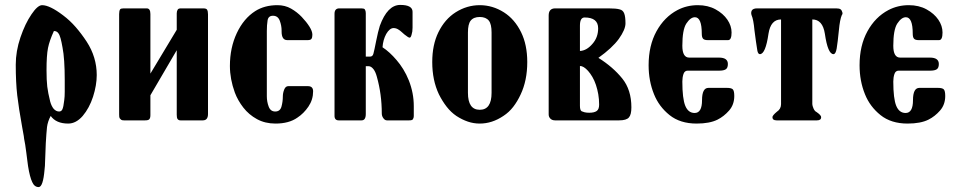

<svg xmlns="http://www.w3.org/2000/svg" viewBox="-20 -489 3895 780"><path d="M373 -184Q373 -143 358 -96Q343 -50 316 -18Q289 13 257 13Q208 13 186 -18Q174 4 171 27Q170 38 168.5 55Q167 72 166 93Q165 106 165 119.5Q165 133 164 145Q163 157 163 170.5Q163 184 161 200Q155 271 137 271Q120 271 111 251Q101 230 94 186Q93 177 91 163.5Q89 150 87 132Q85 114 82.5 99.5Q80 85 78 75Q77 64 74.5 52Q72 40 70 27Q63 -12 58 -44Q53 -76 50 -102Q44 -155 44 -226Q44 -281 63 -337Q82 -393 108 -431Q133 -468 151 -468Q182 -468 236 -427Q264 -406 287.5 -379Q311 -352 332 -320Q373 -257 373 -184ZM243 -163Q243 -251 234 -296Q230 -319 226 -333.5Q222 -348 217 -354Q211 -363 199 -363Q181 -324 175 -294Q169 -264 169 -204Q169 -163 172 -137Q175 -112 184 -76Q189 -58 198 -47Q208 -36 220 -36Q229 -36 233 -44Q238 -54 241 -82Q243 -96 243 -116.5Q243 -137 243 -163Z M591 -190 698 -368V-435Q698 -444 702 -450Q705 -455 715 -455H805Q818 -455 821 -450Q825 -444 825 -431V-26Q825 0 804 0H713Q705 0 701 -6Q698 -11 698 -23V-285L591 -102V-21Q591 -9 586 -4Q582 0 569 0H484Q476 0 473 -2Q469 -5 466 -9Q464 -12 464 -24V-432Q464 -445 468 -451Q471 -455 482 -455H576Q591 -455 591 -432Z M1129 -97Q1129 -111 1134.5 -125Q1140 -139 1151 -139H1231Q1252 -139 1252 -118Q1252 -84 1233 -56Q1214 -28 1188 -11Q1154 13 1099 13Q1057 13 1024 -5Q991 -23 968.5 -52Q946 -81 934 -113Q914 -168 914 -221Q914 -295 942 -354.5Q970 -414 1017 -444Q1055 -468 1107 -468Q1138 -468 1162.5 -454Q1187 -440 1206 -420Q1225 -400 1237 -381Q1249 -362 1249 -348Q1249 -337 1245.5 -331.5Q1242 -326 1230 -326H1147Q1124 -326 1124 -361Q1124 -363 1124 -365Q1124 -385 1116.5 -405Q1109 -425 1089 -425Q1070 -425 1067 -406Q1064 -387 1064 -363V-98Q1064 -76 1071.5 -56Q1079 -36 1098 -36Q1118 -36 1123.5 -56Q1129 -76 1129 -97Z M1656 -441V-377Q1656 -368 1655 -361Q1654 -354 1652 -348Q1649 -336 1644 -336Q1639 -336 1623 -349Q1616 -355 1610.5 -360Q1605 -365 1600 -368Q1590 -375 1579 -375Q1563 -375 1549 -351Q1536 -327 1534 -297Q1563 -278 1591 -245Q1605 -229 1618 -208Q1631 -187 1641 -162Q1661 -111 1661 -58V-17Q1661 -10 1657 -4Q1654 0 1642 0H1552Q1544 0 1538 -8Q1531 -17 1531 -28Q1531 -106 1511 -177Q1506 -196 1498 -207Q1488 -220 1478 -220H1466V-26Q1466 0 1449 0H1356Q1338 0 1339 -21V-433Q1339 -454 1357 -455H1448Q1459 -455 1462 -451Q1466 -445 1466 -436V-259H1483Q1494 -259 1497 -271Q1499 -277 1501.5 -290Q1504 -303 1508 -322Q1516 -362 1523 -384Q1554 -469 1606 -469Q1656 -469 1656 -441Z M1929 13Q1904 13 1880.5 5Q1857 -3 1834 -18Q1812 -33 1794.5 -55.5Q1777 -78 1763 -106Q1736 -163 1736 -237Q1736 -307 1761 -358Q1787 -411 1831 -439Q1877 -468 1929 -468Q1981 -468 2027 -439Q2071 -411 2097 -358Q2122 -307 2122 -237Q2122 -162 2095 -105Q2082 -77 2065 -55Q2048 -33 2025 -18Q1979 13 1929 13ZM1929 -43Q1977 -43 1977 -112V-357Q1977 -391 1966 -405Q1954 -420 1929 -420Q1904 -420 1892 -405Q1881 -391 1881 -357V-112Q1881 -43 1929 -43Z M2545 -53Q2545 -23 2535 -12Q2525 0 2495 0H2235Q2223 0 2216 -7Q2209 -14 2209 -24V-426Q2209 -454 2234 -455H2452Q2468 -455 2479 -454Q2490 -453 2497 -451Q2511 -448 2516 -434Q2521 -421 2521 -394Q2521 -369 2494 -331Q2467 -294 2411 -254Q2470 -217 2508 -170Q2545 -124 2545 -53ZM2410 -374Q2410 -418 2355 -418Q2336 -418 2336 -385V-282Q2363 -283 2387 -311Q2410 -337 2410 -374ZM2414 -64Q2414 -86 2410.5 -106Q2407 -126 2401 -144Q2395 -162 2386.5 -176.5Q2378 -191 2369 -201Q2351 -221 2336 -221V-59Q2336 -41 2343 -37Q2347 -35 2354.5 -33Q2362 -31 2374 -31Q2394 -31 2404 -38Q2414 -45 2414 -64Z M2933 -132Q2952 -132 2957.5 -125.5Q2963 -119 2963 -99Q2963 -64 2942 -40Q2921 -16 2895 -3Q2863 13 2810 13Q2743 13 2700 -21.5Q2657 -56 2637 -106Q2615 -160 2615 -224Q2615 -304 2647 -362Q2679 -420 2732 -448Q2770 -468 2815 -468Q2856 -468 2887 -451Q2918 -434 2935 -409Q2952 -384 2952 -357Q2952 -326 2938 -326Q2938 -326 2937 -326H2855Q2841 -326 2836 -332Q2831 -338 2831 -352Q2831 -419 2803 -419Q2785 -419 2768 -393Q2752 -368 2752 -303Q2752 -255 2780 -255H2901Q2937 -255 2937 -229Q2937 -213 2928.5 -207.5Q2920 -202 2903 -202H2774Q2761 -202 2756.5 -188Q2752 -174 2752 -158Q2752 -88 2764 -59Q2776 -30 2802 -30Q2832 -30 2832 -82Q2832 -132 2858 -132Z M3280 -410V-66Q3280 -60 3285 -48Q3290 -37 3297 -34Q3316 -21 3316 -13Q3316 0 3299 0H3135Q3118 0 3118 -13Q3118 -20 3136 -35Q3153 -46 3153 -66V-410Q3111 -410 3102 -352Q3090 -269 3067 -269Q3060 -269 3057 -282Q3056 -288 3054.5 -298Q3053 -308 3051 -321Q3048 -347 3045 -366Q3041 -410 3033 -428Q3030 -438 3034 -446Q3039 -455 3056 -455H3377Q3390 -455 3395 -451Q3400 -447 3402 -439Q3404 -432 3400 -428Q3392 -410 3388 -366Q3383 -316 3379 -292Q3375 -269 3366 -269Q3343 -269 3331 -352Q3322 -410 3280 -410Z M3790 -132Q3809 -132 3814.5 -125.5Q3820 -119 3820 -99Q3820 -64 3799 -40Q3778 -16 3752 -3Q3720 13 3667 13Q3600 13 3557 -21.5Q3514 -56 3494 -106Q3472 -160 3472 -224Q3472 -304 3504 -362Q3536 -420 3589 -448Q3627 -468 3672 -468Q3713 -468 3744 -451Q3775 -434 3792 -409Q3809 -384 3809 -357Q3809 -326 3795 -326Q3795 -326 3794 -326H3712Q3698 -326 3693 -332Q3688 -338 3688 -352Q3688 -419 3660 -419Q3642 -419 3625 -393Q3609 -368 3609 -303Q3609 -255 3637 -255H3758Q3794 -255 3794 -229Q3794 -213 3785.5 -207.5Q3777 -202 3760 -202H3631Q3618 -202 3613.5 -188Q3609 -174 3609 -158Q3609 -88 3621 -59Q3633 -30 3659 -30Q3689 -30 3689 -82Q3689 -132 3715 -132Z"/></svg>

Font: Shafarik
Style: Regular
Weight: 400
Version: Version 1.001; ttfautohint (v1.8.4.7-5d5b)